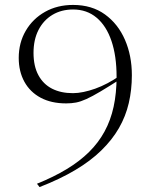

<svg xmlns="http://www.w3.org/2000/svg" viewBox="-20 -735 629 779"><path d="M140.5 24 130 10.5Q198 -17 250.5 -48.8Q303 -80.5 341.2 -118.2Q379.5 -156 404.2 -201.5Q429 -247 441 -302Q453 -357 453 -423.5Q453 -508 432.2 -569Q411.5 -630 372 -663.2Q332.5 -696.5 276.5 -696.5Q229 -696.5 192.8 -674.8Q156.5 -653 136.2 -613.5Q116 -574 116 -520.5Q116 -466.5 135.8 -430Q155.5 -393.5 191.2 -375.2Q227 -357 276 -357Q296 -357 318.8 -361.8Q341.5 -366.5 366.2 -375.2Q391 -384 416.5 -397.5Q442 -411 467 -428.5L475.5 -418.5Q422.5 -384.5 388 -364Q353.5 -343.5 330.2 -333Q307 -322.5 288.5 -319Q270 -315.5 248.5 -315.5Q188 -315.5 145 -338.5Q102 -361.5 79 -403.2Q56 -445 56 -500Q56 -561.5 84.5 -610.2Q113 -659 162.8 -687Q212.5 -715 276.5 -715Q352.5 -715 405.8 -676.5Q459 -638 487 -573.5Q515 -509 515 -430Q515 -370.5 502.5 -316.8Q490 -263 462.5 -215.2Q435 -167.5 391.2 -124.8Q347.5 -82 285.2 -45Q223 -8 140.5 24Z"/></svg>

Font: Newsreader 60pt Light
Style: Regular
Weight: 300
Designer: Hugues Gentile
Foundry: Production Type
Version: Version 1.003